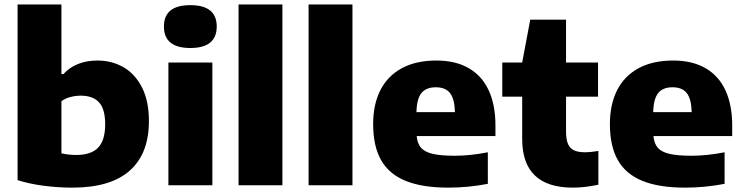

<svg xmlns="http://www.w3.org/2000/svg" viewBox="-20 -828 3320 858"><path d="M58.5 -23V-808H254.5V-497H263.5Q290.5 -527 329 -542.2Q367.5 -557.5 415.5 -557.5Q480 -557.5 532 -527.5Q584 -497.5 614.8 -436.8Q645.5 -376 645.5 -287Q645.5 -141.5 559.8 -65.5Q474 10.5 303.5 10.5Q239.5 10.5 175.8 2.2Q112 -6 58.5 -23ZM450 -272.5Q450 -341.5 422.2 -371Q394.5 -400.5 341.5 -400.5Q317.5 -400.5 294.8 -394.5Q272 -388.5 254.5 -376V-143Q284.5 -135.5 321 -135.5Q387 -135.5 418.5 -168.2Q450 -201 450 -272.5Z M732.5 0V-548.5H929V0ZM712.5 -709.5Q712.5 -805 830.5 -805Q948.5 -805 948.5 -709.5Q948.5 -613.5 830.5 -613.5Q712.5 -613.5 712.5 -709.5Z M1046 0V-808H1242V0Z M1359 0V-808H1555V0Z M2194 -220H1842Q1845 -187 1861.2 -168Q1877.5 -149 1913.5 -140.5Q1949.5 -132 2012.5 -132Q2081 -132 2160 -147.5V-6.5Q2072.5 10.5 1983.5 10.5Q1866.5 10.5 1792.5 -19.8Q1718.5 -50 1683 -112.5Q1647.5 -175 1647.5 -274Q1647.5 -362 1680.2 -425.8Q1713 -489.5 1776.2 -523.5Q1839.5 -557.5 1930 -557.5Q2016 -557.5 2075 -523.2Q2134 -489 2164 -424Q2194 -359 2194 -267.5ZM1841 -327H2013Q2011.5 -386 1991 -412Q1970.5 -438 1927.5 -438Q1884 -438 1863.2 -412Q1842.5 -386 1841 -327Z M2654 -153.5V-2.5Q2628.5 3 2598 6.8Q2567.5 10.5 2540 10.5Q2313.5 10.5 2313.5 -207V-396H2224.5V-548.5H2313.5L2349.5 -740H2509.5V-548.5H2652.5V-396H2509.5V-240.5Q2509.5 -205 2518.2 -184.8Q2527 -164.5 2545.5 -156Q2564 -147.5 2596 -147.5Q2618.5 -147.5 2654 -153.5Z M3252 -220H2900Q2903 -187 2919.2 -168Q2935.5 -149 2971.5 -140.5Q3007.5 -132 3070.5 -132Q3139 -132 3218 -147.5V-6.5Q3130.5 10.5 3041.5 10.5Q2924.5 10.5 2850.5 -19.8Q2776.5 -50 2741 -112.5Q2705.5 -175 2705.5 -274Q2705.5 -362 2738.2 -425.8Q2771 -489.5 2834.2 -523.5Q2897.5 -557.5 2988 -557.5Q3074 -557.5 3133 -523.2Q3192 -489 3222 -424Q3252 -359 3252 -267.5ZM2899 -327H3071Q3069.5 -386 3049 -412Q3028.5 -438 2985.5 -438Q2942 -438 2921.2 -412Q2900.5 -386 2899 -327Z"/></svg>

Font: Encode Sans Semi Expanded ExBd
Style: Regular
Weight: 800
Width: 6
Designer: Multiple Designers
Foundry: Impallari Type
Version: Version 2.000